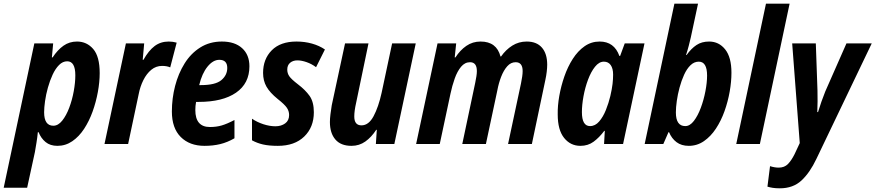

<svg xmlns="http://www.w3.org/2000/svg" viewBox="-69 -780 4742 1040"><path d="M-49 237 117 -545H219L212 -469H216Q243 -510 275 -532.5Q307 -555 348 -555Q401 -555 436 -514.5Q471 -474 471 -384Q471 -336 461 -281.5Q451 -227 432.5 -175.5Q414 -124 386.5 -82Q359 -40 322.5 -15Q286 10 242 10Q203 10 178 -10.5Q153 -31 140 -64H136Q133 -34 128.5 -6.5Q124 21 120 44L78 237ZM220 -99Q246 -99 268 -126.5Q290 -154 306 -196.5Q322 -239 330.5 -286Q339 -333 339 -372Q339 -448 295 -448Q271 -448 251 -428Q231 -408 216 -375.5Q201 -343 190.5 -305.5Q180 -268 175 -232.5Q170 -197 170 -172Q170 -99 220 -99Z M497 0 613 -545H712L704 -456H708Q736 -506 768.5 -530.5Q801 -555 845 -555Q867 -555 888 -549L853 -415Q844 -419 833 -421Q822 -423 809 -423Q776 -423 750.5 -402Q725 -381 707.5 -346Q690 -311 682 -269L625 0Z M1039 10Q958 10 910 -38Q862 -86 862 -176Q862 -247 879.5 -314.5Q897 -382 931 -436.5Q965 -491 1016 -523Q1067 -555 1133 -555Q1203 -555 1242.5 -519Q1282 -483 1282 -421Q1282 -328 1209.5 -278Q1137 -228 1007 -228H993Q989 -206 989 -184Q989 -92 1068 -92Q1103 -92 1132 -100.5Q1161 -109 1201 -130V-31Q1163 -9 1124 0.5Q1085 10 1039 10ZM1019 -319Q1098 -319 1130 -346Q1162 -373 1162 -412Q1162 -456 1119 -456Q1085 -456 1055 -419Q1025 -382 1010 -319Z M1436 10Q1388 10 1355.5 2.5Q1323 -5 1296 -20V-137Q1324 -118 1358 -107Q1392 -96 1423 -96Q1454 -96 1475.5 -111.5Q1497 -127 1497 -157Q1497 -178 1485 -196Q1473 -214 1435 -244Q1393 -278 1374.5 -310.5Q1356 -343 1356 -385Q1356 -460 1403 -507.5Q1450 -555 1537 -555Q1581 -555 1620.5 -544Q1660 -533 1691 -512L1643 -416Q1619 -434 1591.5 -443.5Q1564 -453 1542 -453Q1518 -453 1502.5 -440Q1487 -427 1487 -403Q1487 -383 1498 -367Q1509 -351 1544 -324Q1585 -293 1608 -260.5Q1631 -228 1631 -172Q1631 -91 1579 -40.5Q1527 10 1436 10Z M1835 10Q1777 10 1747.5 -24.5Q1718 -59 1718 -119Q1718 -137 1721 -161.5Q1724 -186 1728 -210L1800 -545H1927L1860 -223Q1850 -179 1850 -149Q1850 -101 1889 -101Q1928 -101 1954.5 -150.5Q1981 -200 1998 -277L2055 -545H2183L2067 0H1967L1972 -77H1969Q1943 -37 1910 -13.5Q1877 10 1835 10Z M2185 0 2301 -545H2402L2394 -469H2398Q2423 -508 2457 -531.5Q2491 -555 2534 -555Q2621 -555 2642 -474H2645Q2671 -511 2706 -533Q2741 -555 2784 -555Q2838 -555 2866.5 -522Q2895 -489 2895 -430Q2895 -413 2892.5 -391.5Q2890 -370 2885 -347L2812 0H2683L2753 -328Q2757 -347 2759.5 -364.5Q2762 -382 2762 -395Q2762 -443 2724 -443Q2698 -443 2678.5 -421Q2659 -399 2645.5 -364Q2632 -329 2625 -291L2563 0H2435L2505 -331Q2509 -350 2511.5 -366.5Q2514 -383 2514 -395Q2514 -443 2477 -443Q2449 -443 2428.5 -418.5Q2408 -394 2394 -354.5Q2380 -315 2371 -272L2313 0Z M3075 10Q3021 10 2986.5 -33Q2952 -76 2952 -160Q2951 -207 2960.5 -260.5Q2970 -314 2988 -366Q3006 -418 3033.5 -461Q3061 -504 3097.5 -529.5Q3134 -555 3179 -555Q3258 -555 3286 -477H3290L3315 -545H3422L3306 0H3203L3207 -71H3204Q3177 -35 3146.5 -12.5Q3116 10 3075 10ZM3127 -97Q3155 -97 3176.5 -122Q3198 -147 3213 -184.5Q3228 -222 3237 -260Q3246 -299 3249 -325.5Q3252 -352 3252 -376Q3252 -409 3239 -427.5Q3226 -446 3202 -446Q3176 -446 3154 -418.5Q3132 -391 3116 -348Q3100 -305 3091.5 -258Q3083 -211 3083 -173Q3083 -97 3127 -97Z M3662 10Q3622 10 3595.5 -10Q3569 -30 3555 -64H3552L3524 0H3423L3584 -760H3712L3673 -578Q3669 -560 3662 -533Q3655 -506 3647 -482H3650Q3675 -517 3703.5 -536Q3732 -555 3772 -555Q3825 -555 3859 -512.5Q3893 -470 3893 -386Q3893 -338 3883.5 -284Q3874 -230 3855.5 -178Q3837 -126 3809 -83.5Q3781 -41 3744 -15.5Q3707 10 3662 10ZM3643 -97Q3668 -97 3689.5 -125Q3711 -153 3727 -196Q3743 -239 3752 -286Q3761 -333 3761 -371Q3761 -446 3716 -446Q3691 -446 3671 -426.5Q3651 -407 3636.5 -375Q3622 -343 3612 -306Q3602 -269 3597 -233.5Q3592 -198 3592 -171Q3592 -97 3643 -97Z M3919 0 4080 -760H4208L4047 0Z M4155 240Q4133 240 4117 237.5Q4101 235 4088 231L4102 120Q4127 128 4149 128Q4180 128 4199 108.5Q4218 89 4235 55L4263 -5L4222 -545H4350L4359 -290Q4360 -262 4359.5 -231Q4359 -200 4358 -173H4362Q4370 -200 4380.5 -229.5Q4391 -259 4401 -284L4516 -545H4653L4353 81Q4318 155 4272.5 197.5Q4227 240 4155 240Z"/></svg>

Font: Noto Sans Condensed
Style: Bold Italic
Weight: 700
Width: 3
Italic angle: -12°
Designer: Monotype Design Team
Foundry: Monotype Imaging Inc.
Version: Version 2.013; ttfautohint (v1.8.4.7-5d5b)